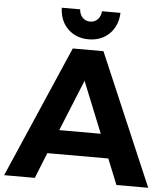

<svg xmlns="http://www.w3.org/2000/svg" viewBox="-63 -963 886 1017"><g transform="rotate(5 380.0 -455.0)"><path d="M379.9 -755.9Q312.5 -755.9 269.3 -798.3Q226.1 -840.8 224.1 -910.2H321.8Q323.2 -883.3 339.4 -866.7Q355.5 -850.1 379.9 -850.1Q403.8 -850.1 419.7 -866.5Q435.5 -882.8 438 -910.2H536.1Q533.2 -840.8 490 -798.3Q446.8 -755.9 379.9 -755.9ZM594.2 0 539.1 -136.2H214.8L160.2 0H-2.9L300.8 -700.2H463.9L763.2 0ZM267.1 -263.2H487.8L377.9 -535.2Z"/></g></svg>

Font: Montserrat arm SemiBold
Style: Regular
Weight: 600
Designer: Julieta Ulanovsky
Foundry: Julieta Ulanovsky
Version: Version 6.000;PS 006.000;hotconv 1.0.88;makeotf.lib2.5.64775